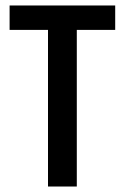

<svg xmlns="http://www.w3.org/2000/svg" viewBox="-20 -680 455 700"><path d="M155 0V-571H15V-660H400V-571H260V0Z"/></svg>

Font: Bricolage Grotesque 10pt Condensed Medium
Style: Regular
Weight: 500
Width: 3
Designer: Mathieu Triay
Foundry: Atelier Triay
Version: Version 1.000; ttfautohint (v1.8.4.7-5d5b);gftools[0.9.32]